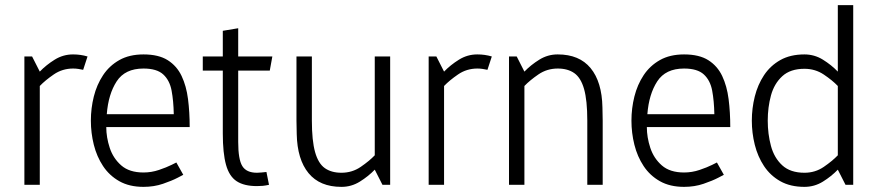

<svg xmlns="http://www.w3.org/2000/svg" viewBox="-20 -720 3419 748"><path d="M304 -448Q295 -450 285 -451.5Q275 -453 265 -453Q223 -453 189.5 -430Q156 -407 135 -385V0H75V-500H105L135 -441Q160 -467 193 -487.5Q226 -508 264 -508H265Q294 -508 321 -500Z M539 8Q484 8 445 -14Q406 -36 381.5 -73Q357 -110 345.5 -156Q334 -202 334 -250Q334 -298 345.5 -344Q357 -390 381.5 -427Q406 -464 445 -486Q484 -508 539 -508Q598 -508 633.5 -485.5Q669 -463 687.5 -424Q706 -385 712.5 -334Q719 -283 719 -225H394Q394 -185 407.5 -144Q421 -103 452.5 -75.5Q484 -48 539 -48Q570 -48 599.5 -58Q629 -68 648 -77.5Q667 -87 667 -87L694 -39Q694 -39 672 -27.5Q650 -16 615 -4Q580 8 539 8ZM539 -453Q467 -453 434.5 -403Q402 -353 396 -275H657Q656 -327 648.5 -367Q641 -407 616 -430Q591 -453 539 -453Z M1018 -50 1028 0Q1014 3 1004 4Q994 5 981 5Q931 5 902 -14Q873 -33 860.5 -78Q848 -123 848 -200V-445H770V-500H848V-600L908 -610V-500H1041L1031 -445H908V-167Q908 -99 924 -73Q940 -47 981 -47Q990 -47 998.5 -48Q1007 -49 1018 -50Z M1310 8Q1226 8 1182 -45.5Q1138 -99 1136 -198L1135 -250V-500H1195V-250Q1195 -172 1207.5 -127.5Q1220 -83 1245.5 -65Q1271 -47 1310 -47Q1352 -47 1385.5 -70Q1419 -93 1440 -115V-500H1500V0H1470L1440 -59Q1415 -33 1382 -12.5Q1349 8 1311 8H1310Z M1879 -448Q1870 -450 1860 -451.5Q1850 -453 1840 -453Q1798 -453 1764.5 -430Q1731 -407 1710 -385V0H1650V-500H1680L1710 -441Q1735 -467 1768 -487.5Q1801 -508 1839 -508H1840Q1869 -508 1896 -500Z M2328 0H2268V-250Q2268 -329 2255.5 -373Q2243 -417 2217.5 -435Q2192 -453 2153 -453Q2111 -453 2077.5 -430Q2044 -407 2023 -385V0H1963V-500H1993L2023 -441Q2048 -467 2081 -487.5Q2114 -508 2152 -508H2153Q2237 -508 2281 -454.5Q2325 -401 2327 -302L2328 -250Z M2645 8Q2590 8 2551 -14Q2512 -36 2487.5 -73Q2463 -110 2451.5 -156Q2440 -202 2440 -250Q2440 -298 2451.5 -344Q2463 -390 2487.5 -427Q2512 -464 2551 -486Q2590 -508 2645 -508Q2704 -508 2739.5 -485.5Q2775 -463 2793.5 -424Q2812 -385 2818.5 -334Q2825 -283 2825 -225H2500Q2500 -185 2513.5 -144Q2527 -103 2558.5 -75.5Q2590 -48 2645 -48Q2676 -48 2705.5 -58Q2735 -68 2754 -77.5Q2773 -87 2773 -87L2800 -39Q2800 -39 2778 -27.5Q2756 -16 2721 -4Q2686 8 2645 8ZM2645 -453Q2573 -453 2540.5 -403Q2508 -353 2502 -275H2763Q2762 -327 2754.5 -367Q2747 -407 2722 -430Q2697 -453 2645 -453Z M3114 -452Q3059 -452 3027.5 -423Q2996 -394 2983.5 -348Q2971 -302 2971 -250Q2971 -198 2983.5 -151.5Q2996 -105 3027.5 -76Q3059 -47 3114 -47Q3156 -47 3189.5 -70Q3223 -93 3244 -115V-385Q3223 -407 3189.5 -429.5Q3156 -452 3114 -452ZM3244 -700H3304V0H3274L3244 -59Q3219 -33 3186 -12.5Q3153 8 3114 8Q3059 8 3020 -14Q2981 -36 2956.5 -73Q2932 -110 2920.5 -156Q2909 -202 2909 -250Q2909 -298 2920.5 -344Q2932 -390 2956.5 -427Q2981 -464 3020 -486Q3059 -508 3114 -508Q3153 -508 3186 -487.5Q3219 -467 3244 -441Z"/></svg>

Font: Epunda Sans Light
Style: Regular
Weight: 300
Designer: Simon Atzbach
Foundry: typofactur
Version: Version 2.204; ttfautohint (v1.8.4.7-5d5b)